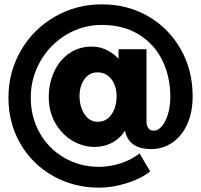

<svg xmlns="http://www.w3.org/2000/svg" viewBox="-20 -719 928 886"><path d="M690 -116Q709 -116 726.5 -136Q744 -156 755 -192Q766 -228 766 -272Q766 -366 728.5 -441.5Q691 -517 619.5 -560.5Q548 -604 450 -604Q361 -604 285.5 -558.5Q210 -513 166 -436Q122 -359 122 -268Q122 -178 163.5 -105Q205 -32 277.5 9.5Q350 51 438 51Q484 51 534 35.5Q584 20 624 -11L673 72Q630 106 564 126.5Q498 147 438 147Q321 147 225 93Q129 39 74 -56Q19 -151 19 -268Q19 -387 76.5 -486Q134 -585 233 -642Q332 -699 450 -699Q568 -699 663.5 -644Q759 -589 814 -492Q869 -395 869 -275Q869 -202 844.5 -147Q820 -92 776 -61.5Q732 -31 677 -31Q581 -31 559 -106L557 -116Q531 -77 494.5 -59Q458 -41 417 -41Q362 -41 313.5 -70Q265 -99 235 -151.5Q205 -204 205 -271Q205 -334 229.5 -387.5Q254 -441 299 -472.5Q344 -504 403 -504Q437 -504 464 -492Q491 -480 508 -465.5Q525 -451 527 -446V-492H656V-162Q656 -116 690 -116ZM347 -276Q347 -227 370 -192Q393 -157 431 -157Q471 -157 494.5 -191Q518 -225 518 -275Q518 -322 494 -353.5Q470 -385 429 -385Q392 -385 369.5 -353.5Q347 -322 347 -276Z"/></svg>

Font: #9Slide03 Montserrat ExtraBold
Style: Regular
Weight: 800
Designer: Julieta Ulanovsky
Foundry: Julieta Ulanovsky
Version: Version 6.001